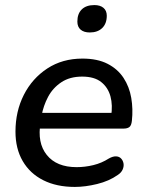

<svg xmlns="http://www.w3.org/2000/svg" viewBox="-20 -728 577 757"><path d="M275 9Q203 9 150.5 -17.5Q98 -44 69.5 -93Q41 -142 41 -209Q41 -289 74 -354Q107 -419 166.5 -458Q226 -497 305 -497Q364 -497 404 -476.5Q444 -456 467 -421Q490 -386 497.5 -342Q505 -298 500 -252Q498 -233 490 -227Q482 -221 467 -221H121L129 -283H436L418 -269Q425 -313 415.5 -348Q406 -383 379 -404.5Q352 -426 304 -426Q255 -426 221.5 -403.5Q188 -381 169.5 -346Q151 -311 144 -272L140 -245Q126 -165 164.5 -117Q203 -69 282 -69Q315 -69 348 -77Q381 -85 409 -103Q425 -112 437.5 -111.5Q450 -111 457.5 -103Q465 -95 467 -83.5Q469 -72 463.5 -59.5Q458 -47 444 -38Q410 -14 363 -2.5Q316 9 275 9ZM334 -600Q311 -600 298 -611Q285 -622 285 -643Q285 -674 302.5 -691Q320 -708 352 -708Q375 -708 388 -697Q401 -686 401 -666Q401 -635 383 -617.5Q365 -600 334 -600Z"/></svg>

Font: Nunito ExtraLight SemiBold
Style: Italic
Weight: 600
Italic angle: -9°
Version: Version 3.602